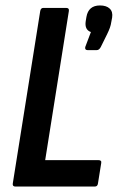

<svg xmlns="http://www.w3.org/2000/svg" viewBox="-20 -684 432 704"><path d="M36.5 0Q25.1 0 26.9 -11.4L127.5 -643.6Q129.5 -655 138.9 -655H222.5Q234.5 -655 232.5 -643.6L145.7 -96.9H340.5Q353.5 -96.9 351.1 -85.9L339.2 -11.4Q337.8 0 327.6 0ZM300.6 -500.3Q295.5 -500.3 293.4 -503.5Q291.3 -506.8 292.7 -512L313.3 -566.5Q289.5 -574.9 294.3 -606.3L296.9 -621.9Q304.1 -664 346.6 -664Q370.2 -664 382.3 -652.4Q394.5 -640.8 391.1 -619.3L388.1 -603.5Q386.7 -592.9 382.9 -582.3Q379.1 -571.6 373.1 -559.4L349.5 -511.6Q343.5 -500.3 335.1 -500.3Z"/></svg>

Font: Sofia Sans Condensed
Style: Italic
Weight: 400
Italic angle: -9°
Designer: Botio Nikoltchev, Ani Petrova
Foundry: lettersoup
Version: Version 4.101